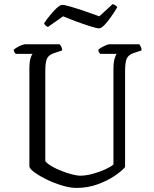

<svg xmlns="http://www.w3.org/2000/svg" viewBox="-20 -921 754 941"><path d="M355 0Q324 0 285.5 -11.5Q247 -23 211.5 -40Q176 -57 151.5 -74.5Q127 -92 124 -104V-582Q124 -617 129.5 -635Q135 -653 140 -657H57Q54 -660 51 -664.5Q48 -669 47 -677Q52 -682 63 -688.5Q74 -695 85.5 -699.5Q97 -704 102 -704H272Q276 -700 280 -693Q284 -686 285 -674L246 -661Q218 -652 210 -633Q202 -614 202 -574V-131Q213 -118 234.5 -105.5Q256 -93 282 -83Q308 -73 332.5 -66.5Q357 -60 374 -60Q401 -60 434.5 -69Q468 -78 496 -91Q524 -104 536 -115V-582Q536 -614 541.5 -633Q547 -652 552 -657H471Q468 -661 465 -665Q462 -669 462 -677Q466 -682 477.5 -688.5Q489 -695 500 -699.5Q511 -704 516 -704H663Q666 -700 670 -692Q674 -684 674 -674L635 -661Q609 -652 601 -633.5Q593 -615 593 -570V-102Q576 -82 541 -58.5Q506 -35 458 -17.5Q410 0 355 0ZM465 -782Q455 -782 424.5 -791.5Q394 -801 357 -814.5Q320 -828 289 -841L215 -789Q210 -791 204.5 -795Q199 -799 196 -807Q209 -826 226 -847Q243 -868 259 -882.5Q275 -897 286 -897Q297 -897 327.5 -888Q358 -879 396 -866Q434 -853 467 -841L532 -901Q540 -899 546 -894.5Q552 -890 555 -886Q542 -864 525 -839.5Q508 -815 492 -798.5Q476 -782 465 -782Z"/></svg>

Font: Texturina ExtraLight
Style: Regular
Weight: 200
Designer: Guillermo Torres Carreño
Foundry: Omnibus-Type
Version: Version 1.002; ttfautohint (v1.8.3)